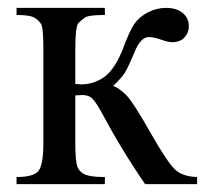

<svg xmlns="http://www.w3.org/2000/svg" viewBox="-20 -467 526 487"><path d="M480 0H348Q287 -89 237 -183Q225 -205 215.5 -215.5Q206 -226 189 -226Q184 -226 171 -225V-105Q171 -57 176.5 -43.5Q182 -30 196.5 -24Q211 -18 246 -18V0H22V-18Q66 -18 78 -34Q90 -50 90 -105V-342Q90 -395 85 -404.5Q80 -414 68.5 -421.5Q57 -429 22 -429V-447H246V-429Q206 -429 196.5 -423Q187 -417 179 -408.5Q171 -400 171 -342V-254Q182 -253 186 -253Q216 -253 242 -270Q268 -287 289 -336Q308 -388 320.5 -406Q333 -424 355 -435.5Q377 -447 401 -447Q428 -447 443.5 -434Q459 -421 459 -401Q459 -384 448 -372Q437 -360 417 -360Q406 -360 390 -366Q369 -373 358 -373Q336 -373 321 -334Q305 -296 297 -283Q289 -270 267 -249Q282 -244 300 -226Q318 -208 366 -123Q405 -55 424 -37Q443 -19 480 -18Z"/></svg>

Font: New Athena Unicode
Style: Regular
Weight: 400
Designer: J. Rusten 1997; rev. by R. Hancock 2001, 2002, rev. by D. Mastronarde 2002-2021
Foundry: GreekKeys New Athena Unicode
Version: Version 5.008